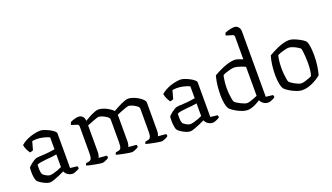

<svg xmlns="http://www.w3.org/2000/svg" viewBox="-70 -1327 3216 1858"><g transform="rotate(-20 1537.5 -398.0)"><path d="M196 4Q179 4 153.5 -7Q128 -18 106.5 -32.5Q85 -47 78 -56Q70 -66 65 -93Q60 -120 60 -152Q60 -164 60.5 -174.5Q61 -185 62 -195Q63 -200 73.5 -210Q84 -220 99 -232Q114 -244 129.5 -253Q145 -262 156 -264Q165 -266 182.5 -267Q200 -268 222 -269Q236 -270 252 -271Q268 -272 284.5 -274Q301 -276 316.5 -278.5Q332 -281 346 -283V-406Q316 -420 280.5 -427.5Q245 -435 216 -435Q204 -435 192.5 -434Q181 -433 171 -431L147 -345Q143 -344 135 -340.5Q127 -337 112 -336Q103 -349 91 -372.5Q79 -396 74 -425Q94 -443 119.5 -457Q145 -471 173 -480.5Q201 -490 228.5 -495Q256 -500 279 -500Q294 -500 318.5 -491.5Q343 -483 368 -470Q393 -457 409.5 -443Q426 -429 426 -418V-61L497 -53Q499 -51 501.5 -45Q504 -39 504 -31Q498 -24 484 -17Q470 -10 455.5 -5Q441 0 430 0Q415 0 398.5 -7Q382 -14 370 -26Q358 -38 352 -53Q326 -40 295.5 -27Q265 -14 238.5 -5Q212 4 196 4ZM224 -62Q236 -62 259.5 -68Q283 -74 307 -83Q331 -92 346 -100V-230Q320 -225 294.5 -222.5Q269 -220 241 -218Q210 -215 181.5 -210.5Q153 -206 141 -198Q140 -176 140.5 -147.5Q141 -119 150 -99Q161 -87 183 -74.5Q205 -62 224 -62Z M735 0Q728 0 707.5 -3Q687 -6 661.5 -11Q636 -16 614 -21Q592 -26 580 -30Q580 -37 583.5 -43.5Q587 -50 589 -52L616 -57Q632 -59 641.5 -73.5Q651 -88 651 -132V-407Q651 -415 647.5 -421.5Q644 -428 634 -431L577 -449Q579 -461 581 -466.5Q583 -472 587 -477Q602 -485 628 -492.5Q654 -500 668 -500Q696 -500 712.5 -482.5Q729 -465 729 -436Q752 -450 779 -464.5Q806 -479 832 -489.5Q858 -500 876 -500Q898 -500 926.5 -490Q955 -480 980.5 -464Q1006 -448 1022 -431Q1038 -441 1060 -453Q1082 -465 1105 -475.5Q1128 -486 1148 -493Q1168 -500 1182 -500Q1204 -500 1231 -490.5Q1258 -481 1283 -466Q1308 -451 1324.5 -434Q1341 -417 1341 -402V-115Q1341 -93 1337 -78.5Q1333 -64 1330 -59L1411 -52Q1413 -50 1415 -44.5Q1417 -39 1417 -31Q1412 -24 1399 -17Q1386 -10 1371 -5Q1356 0 1347 0Q1339 0 1318.5 -3Q1298 -6 1272.5 -11Q1247 -16 1225 -21Q1203 -26 1191 -30Q1191 -38 1194 -43.5Q1197 -49 1200 -52L1227 -57Q1237 -59 1245 -65.5Q1253 -72 1257 -88Q1261 -104 1261 -132V-371Q1261 -381 1249.5 -391.5Q1238 -402 1221 -411.5Q1204 -421 1187.5 -426.5Q1171 -432 1162 -432Q1153 -432 1128.5 -423.5Q1104 -415 1077.5 -404.5Q1051 -394 1036 -387V-116Q1036 -94 1032 -79.5Q1028 -65 1025 -59L1106 -52Q1108 -49 1110 -43.5Q1112 -38 1112 -31Q1107 -24 1093.5 -17Q1080 -10 1065.5 -5Q1051 0 1041 0Q1033 0 1012.5 -3Q992 -6 967 -11Q942 -16 920 -21Q898 -26 886 -30Q886 -37 889 -43Q892 -49 895 -52L922 -57Q939 -59 947.5 -74.5Q956 -90 956 -132V-371Q956 -381 944 -391.5Q932 -402 914.5 -411.5Q897 -421 880.5 -426.5Q864 -432 855 -432Q848 -432 831.5 -427Q815 -422 795 -414Q775 -406 757.5 -399Q740 -392 731 -389V-116Q731 -96 727 -81Q723 -66 719 -59L800 -52Q802 -49 804 -44Q806 -39 806 -31Q801 -24 787.5 -17Q774 -10 759.5 -5Q745 0 735 0Z M1640 4Q1623 4 1597.5 -7Q1572 -18 1550.5 -32.5Q1529 -47 1522 -56Q1514 -66 1509 -93Q1504 -120 1504 -152Q1504 -164 1504.5 -174.5Q1505 -185 1506 -195Q1507 -200 1517.5 -210Q1528 -220 1543 -232Q1558 -244 1573.5 -253Q1589 -262 1600 -264Q1609 -266 1626.5 -267Q1644 -268 1666 -269Q1680 -270 1696 -271Q1712 -272 1728.5 -274Q1745 -276 1760.5 -278.5Q1776 -281 1790 -283V-406Q1760 -420 1724.5 -427.5Q1689 -435 1660 -435Q1648 -435 1636.5 -434Q1625 -433 1615 -431L1591 -345Q1587 -344 1579 -340.5Q1571 -337 1556 -336Q1547 -349 1535 -372.5Q1523 -396 1518 -425Q1538 -443 1563.5 -457Q1589 -471 1617 -480.5Q1645 -490 1672.5 -495Q1700 -500 1723 -500Q1738 -500 1762.5 -491.5Q1787 -483 1812 -470Q1837 -457 1853.5 -443Q1870 -429 1870 -418V-61L1941 -53Q1943 -51 1945.5 -45Q1948 -39 1948 -31Q1942 -24 1928 -17Q1914 -10 1899.5 -5Q1885 0 1874 0Q1859 0 1842.5 -7Q1826 -14 1814 -26Q1802 -38 1796 -53Q1770 -40 1739.5 -27Q1709 -14 1682.5 -5Q1656 4 1640 4ZM1668 -62Q1680 -62 1703.5 -68Q1727 -74 1751 -83Q1775 -92 1790 -100V-230Q1764 -225 1738.5 -222.5Q1713 -220 1685 -218Q1654 -215 1625.5 -210.5Q1597 -206 1585 -198Q1584 -176 1584.5 -147.5Q1585 -119 1594 -99Q1605 -87 1627 -74.5Q1649 -62 1668 -62Z M2233 0Q2209 0 2182 -9.5Q2155 -19 2131 -32Q2107 -45 2089.5 -57.5Q2072 -70 2065 -78Q2049 -98 2041.5 -138.5Q2034 -179 2034 -223Q2034 -264 2037.5 -302Q2041 -340 2046.5 -370.5Q2052 -401 2058 -421Q2073 -430 2099 -443.5Q2125 -457 2156 -470Q2187 -483 2219 -491.5Q2251 -500 2279 -500Q2294 -500 2316 -493Q2338 -486 2361 -476V-707Q2361 -714 2358 -721Q2355 -728 2344 -731L2279 -751Q2280 -759 2282.5 -766Q2285 -773 2287 -777Q2297 -782 2315 -787.5Q2333 -793 2352 -796.5Q2371 -800 2381 -800Q2407 -800 2424 -781.5Q2441 -763 2441 -736V-61L2512 -53Q2514 -51 2516.5 -44.5Q2519 -38 2519 -31Q2512 -23 2498.5 -16Q2485 -9 2470.5 -4.5Q2456 0 2445 0Q2428 0 2412 -7.5Q2396 -15 2384.5 -27Q2373 -39 2368 -52Q2350 -40 2327 -28Q2304 -16 2280 -8Q2256 0 2233 0ZM2254 -65Q2264 -65 2282 -70.5Q2300 -76 2321.5 -84Q2343 -92 2361 -100V-399Q2346 -406 2325 -414Q2304 -422 2283 -427Q2262 -432 2246 -432Q2233 -432 2210 -426.5Q2187 -421 2164.5 -413.5Q2142 -406 2131 -400Q2126 -389 2122.5 -368Q2119 -347 2116.5 -322Q2114 -297 2114 -273Q2114 -238 2117 -206.5Q2120 -175 2124.5 -153Q2129 -131 2134 -123Q2139 -117 2153 -107.5Q2167 -98 2185.5 -88.5Q2204 -79 2222.5 -72Q2241 -65 2254 -65Z M2799 0Q2774 0 2747 -9.5Q2720 -19 2695.5 -32Q2671 -45 2653 -58Q2635 -71 2628 -79Q2613 -98 2605.5 -138.5Q2598 -179 2598 -223Q2598 -264 2601.5 -301Q2605 -338 2611 -369Q2617 -400 2624 -421Q2639 -430 2664 -443.5Q2689 -457 2719 -470Q2749 -483 2780.5 -491.5Q2812 -500 2839 -500Q2857 -500 2880.5 -492Q2904 -484 2928 -472Q2952 -460 2971 -447.5Q2990 -435 2997 -425Q3005 -412 3010 -386.5Q3015 -361 3017 -332Q3019 -303 3019 -278Q3019 -221 3011 -167.5Q3003 -114 2993 -81Q2980 -71 2959.5 -57Q2939 -43 2913 -30Q2887 -17 2858 -8.5Q2829 0 2799 0ZM2813 -65Q2827 -65 2850 -72Q2873 -79 2893.5 -87Q2914 -95 2921 -100Q2929 -120 2933 -157Q2937 -194 2937 -229Q2937 -261 2935 -293Q2933 -325 2929.5 -349.5Q2926 -374 2922 -382Q2917 -388 2897 -400Q2877 -412 2853 -422Q2829 -432 2810 -432Q2797 -432 2773.5 -426.5Q2750 -421 2727.5 -413.5Q2705 -406 2694 -400Q2689 -389 2685.5 -367.5Q2682 -346 2680 -321.5Q2678 -297 2678 -274Q2678 -239 2681 -207.5Q2684 -176 2688 -153.5Q2692 -131 2697 -123Q2702 -118 2715.5 -108Q2729 -98 2746.5 -88.5Q2764 -79 2782 -72Q2800 -65 2813 -65Z"/></g></svg>

Font: Texturina 12pt Light
Style: Regular
Weight: 300
Designer: Guillermo Torres Carreño
Foundry: Omnibus-Type
Version: Version 1.002